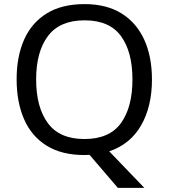

<svg xmlns="http://www.w3.org/2000/svg" viewBox="-20 -745 821 935"><path d="M720 -358Q720 -227 667.5 -135Q615 -43 512 -8L683 170H554L416 9Q410 9 403.5 9.5Q397 10 391 10Q280 10 206.5 -36Q133 -82 97 -165Q61 -248 61 -359Q61 -469 97 -551Q133 -633 206.5 -679Q280 -725 392 -725Q499 -725 572 -679.5Q645 -634 682.5 -551.5Q720 -469 720 -358ZM156 -358Q156 -223 213 -145.5Q270 -68 391 -68Q513 -68 569 -145.5Q625 -223 625 -358Q625 -493 569 -569.5Q513 -646 392 -646Q271 -646 213.5 -569.5Q156 -493 156 -358Z"/></svg>

Font: Noto Sans Vai
Style: Regular
Weight: 400
Designer: Monotype Design Team
Foundry: Monotype Imaging Inc.
Version: Version 2.001; ttfautohint (v1.8.4.7-5d5b)